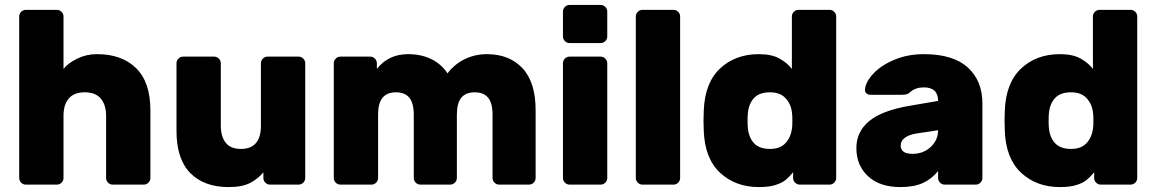

<svg xmlns="http://www.w3.org/2000/svg" viewBox="-20 -750 4698 780"><path d="M564 0H438Q427 0 419 -8Q411 -16 411 -27V-280Q411 -324 389.5 -349.5Q368 -375 324 -375Q281 -375 259.5 -350Q238 -325 238 -280V-27Q238 -16 230 -8Q222 0 211 0H85Q74 0 66 -8Q58 -16 58 -27V-683Q58 -694 66 -702Q74 -710 85 -710H211Q222 -710 230 -702Q238 -694 238 -683V-470Q257 -494 294 -512Q331 -530 374 -530Q475 -530 533 -473Q591 -416 591 -302V-27Q591 -16 583 -8Q575 0 564 0Z M724 -520H850Q861 -520 869 -512Q877 -504 877 -493V-240Q877 -195 897 -170Q917 -145 959 -145Q1040 -145 1040 -240V-493Q1040 -504 1048 -512Q1056 -520 1067 -520H1193Q1204 -520 1212 -512Q1220 -504 1220 -493V-27Q1220 -16 1212 -8Q1204 0 1193 0H1077Q1066 0 1058 -8Q1050 -16 1050 -27V-50Q1029 -24 996.5 -7Q964 10 909 10Q809 10 753 -47Q697 -104 697 -218V-493Q697 -504 705 -512Q713 -520 724 -520Z M2129 0H2008Q1997 0 1989 -8Q1981 -16 1981 -27V-283Q1981 -331 1963 -353Q1945 -375 1908 -375Q1872 -375 1854 -353Q1836 -331 1836 -283V-27Q1836 -16 1828 -8Q1820 0 1809 0H1688Q1677 0 1669 -8Q1661 -16 1661 -27V-283Q1661 -331 1643 -353Q1625 -375 1588 -375Q1516 -375 1516 -286V-27Q1516 -16 1508 -8Q1500 0 1489 0H1363Q1352 0 1344 -8Q1336 -16 1336 -27V-493Q1336 -504 1344 -512Q1352 -520 1363 -520H1484Q1495 -520 1503 -512Q1511 -504 1511 -493V-470Q1558 -530 1638 -530Q1690 -530 1731 -510.5Q1772 -491 1798 -452Q1827 -490 1868.5 -510Q1910 -530 1958 -530Q2049 -530 2102.5 -473Q2156 -416 2156 -302V-27Q2156 -16 2148 -8Q2140 0 2129 0Z M2420 -575H2294Q2283 -575 2275 -583Q2267 -591 2267 -602V-703Q2267 -714 2275 -722Q2283 -730 2294 -730H2420Q2431 -730 2439 -722Q2447 -714 2447 -703V-602Q2447 -591 2439 -583Q2431 -575 2420 -575ZM2420 0H2294Q2283 0 2275 -8Q2267 -16 2267 -27V-493Q2267 -504 2275 -512Q2283 -520 2294 -520H2420Q2431 -520 2439 -512Q2447 -504 2447 -493V-27Q2447 -16 2439 -8Q2431 0 2420 0Z M2716 0H2590Q2579 0 2571 -8Q2563 -16 2563 -27V-683Q2563 -694 2571 -702Q2579 -710 2590 -710H2716Q2727 -710 2735 -702Q2743 -694 2743 -683V-27Q2743 -16 2735 -8Q2727 0 2716 0Z M3197 -683Q3197 -694 3205 -702Q3213 -710 3224 -710H3350Q3361 -710 3369 -702Q3377 -694 3377 -683V-27Q3377 -16 3369 -8Q3361 0 3350 0H3229Q3218 0 3210 -8Q3202 -16 3202 -27V-50Q3186 -31 3171.5 -19Q3157 -7 3130.5 1.5Q3104 10 3063 10Q2968 10 2905.5 -48Q2843 -106 2839 -219L2838 -260L2839 -300Q2843 -413 2905 -471.5Q2967 -530 3063 -530Q3115 -530 3147 -512Q3179 -494 3197 -470ZM3108 -145Q3149 -145 3170.5 -168Q3192 -191 3197 -225Q3199 -235 3199 -260Q3199 -285 3197 -295Q3193 -328 3171 -351.5Q3149 -375 3108 -375Q3064 -375 3042.5 -351Q3021 -327 3018 -288Q3017 -278 3017 -260Q3017 -242 3018 -232Q3021 -193 3042.5 -169Q3064 -145 3108 -145Z M3791 -340Q3791 -395 3733 -395Q3700 -395 3679 -377Q3671 -369 3663 -367Q3655 -365 3643 -365H3516Q3506 -365 3499.5 -371Q3493 -377 3494 -387Q3497 -418 3528.5 -451.5Q3560 -485 3614 -507.5Q3668 -530 3733 -530Q3852 -530 3911.5 -476Q3971 -422 3971 -330V-27Q3971 -16 3963 -8Q3955 0 3944 0H3818Q3807 0 3799 -8Q3791 -16 3791 -27V-55Q3765 -23 3729 -6.5Q3693 10 3638 10Q3554 10 3506.5 -34Q3459 -78 3459 -148Q3459 -215 3511 -258Q3563 -301 3674 -320ZM3699 -207Q3671 -202 3655 -189.5Q3639 -177 3639 -159Q3639 -125 3687 -125Q3731 -125 3761 -153Q3791 -181 3791 -221Z M4420 -683Q4420 -694 4428 -702Q4436 -710 4447 -710H4573Q4584 -710 4592 -702Q4600 -694 4600 -683V-27Q4600 -16 4592 -8Q4584 0 4573 0H4452Q4441 0 4433 -8Q4425 -16 4425 -27V-50Q4409 -31 4394.5 -19Q4380 -7 4353.5 1.5Q4327 10 4286 10Q4191 10 4128.5 -48Q4066 -106 4062 -219L4061 -260L4062 -300Q4066 -413 4128 -471.5Q4190 -530 4286 -530Q4338 -530 4370 -512Q4402 -494 4420 -470ZM4331 -145Q4372 -145 4393.5 -168Q4415 -191 4420 -225Q4422 -235 4422 -260Q4422 -285 4420 -295Q4416 -328 4394 -351.5Q4372 -375 4331 -375Q4287 -375 4265.5 -351Q4244 -327 4241 -288Q4240 -278 4240 -260Q4240 -242 4241 -232Q4244 -193 4265.5 -169Q4287 -145 4331 -145Z"/></svg>

Font: Rubik
Style: Regular
Weight: 700
Designer: Hubert & Fischer
Foundry: Hubert & Fischer
Version: Version 1.100